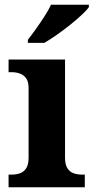

<svg xmlns="http://www.w3.org/2000/svg" viewBox="-20 -786 393 806"><path d="M16 0V-53H29Q49 -53 65 -59Q81 -65 90.5 -80.5Q100 -96 100 -124V-416Q100 -443 90 -457Q80 -471 64 -477Q48 -483 29 -483H16V-536H253V-124Q253 -96 262.5 -80.5Q272 -65 288 -59Q304 -53 324 -53H336V0ZM97 -619Q112 -638 130.5 -664Q149 -690 166.5 -717Q184 -744 194 -766H353V-756Q344 -743 322.5 -723Q301 -703 273.5 -681Q246 -659 218 -639.5Q190 -620 166 -606H97Z"/></svg>

Font: Noto Rashi Hebrew
Style: Bold
Weight: 700
Version: Version 1.006